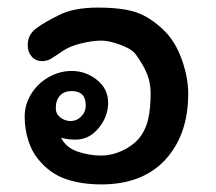

<svg xmlns="http://www.w3.org/2000/svg" viewBox="-20 -478 570 506"><path d="M476 -231Q476 -123 416 -57.5Q356 8 247 8Q194 8 152.5 -6.5Q111 -21 81 -58Q64 -78 54.5 -108Q45 -138 45 -171Q45 -202 62 -230Q79 -258 108 -274.5Q137 -291 169 -291Q206 -291 235.5 -267.5Q265 -244 265 -207Q265 -171 240 -140.5Q215 -110 179 -110Q158 -110 141 -115Q154 -89 184.5 -78.5Q215 -68 247 -68Q274 -68 301.5 -80.5Q329 -93 346 -113Q364 -135 370.5 -164Q377 -193 377 -232Q377 -259 368 -282Q359 -305 339 -333Q329 -348 298.5 -359.5Q268 -371 247 -371Q224 -371 193.5 -363.5Q163 -356 146 -344Q124 -329 114 -323Q104 -317 91 -317Q74 -317 63.5 -329Q53 -341 53 -359Q53 -386 74.5 -402.5Q96 -419 137 -439Q175 -458 238 -458Q302 -458 339 -445.5Q376 -433 412 -398Q442 -369 459 -321.5Q476 -274 476 -231ZM169 -238Q149 -238 138 -226Q127 -214 127 -193Q127 -178 139 -168.5Q151 -159 166 -159Q182 -159 194 -171Q206 -183 206 -200Q206 -238 169 -238Z"/></svg>

Font: Itim
Style: Regular
Weight: 400
Designer: Suppakit Chalermlarp
Version: Version 1.002g